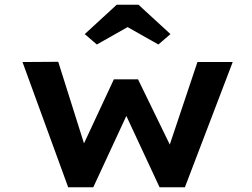

<svg xmlns="http://www.w3.org/2000/svg" viewBox="-20 -791 1066 811"><path d="M268 0 75 -529 226 -530 344 -156 322 -158 461 -456H563L708 -158L689 -156L814 -529H963L761 0H654L484 -365L546 -371L374 0ZM389 -603 338 -647 473 -771H565L700 -647L649 -603L504 -685H534Z"/></svg>

Font: Lexend Tera SemiBold
Style: Regular
Weight: 600
Version: Version 1.007